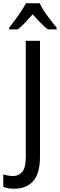

<svg xmlns="http://www.w3.org/2000/svg" viewBox="-81 -964 367 1176"><path d="M78 -944Q61 -911 31 -869Q1 -827 -25 -794V-784H28Q49 -800 72 -824.5Q95 -849 119 -876Q143 -849 166.5 -825Q190 -801 212 -784H266V-794Q240 -825 209 -867.5Q178 -910 162 -944ZM164 -5V-714H77V-5Q77 63 55.5 88.5Q34 114 1 114Q-31 114 -61 104V180Q-34 192 7 192Q80 192 122 145.5Q164 99 164 -5Z"/></svg>

Font: Noto Sans Display SemiCondensed
Style: Regular
Weight: 400
Width: 4
Designer: Monotype Design team
Foundry: Monotype Imaging Inc.
Version: 1.000